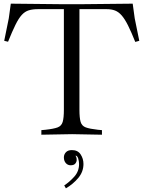

<svg xmlns="http://www.w3.org/2000/svg" viewBox="-20 -733 784 1049"><path d="M206 3V-22L228 -24Q274 -29 295 -37Q316 -45 322.5 -67Q329 -89 329 -133V-701H414V-133Q414 -89 420.5 -67Q427 -45 448.5 -37Q470 -29 515 -24L537 -22V3L374 0ZM719 -504Q697 -559 679.5 -594Q662 -629 645 -648.5Q628 -668 608.5 -675.5Q589 -683 562 -683H188Q158 -683 137 -676.5Q116 -670 99 -651.5Q82 -633 64.5 -597.5Q47 -562 24 -505L3 -510L28 -633L39 -713L324 -710H419L705 -713L716 -633L741 -510ZM340 296 331 280Q360 261 386 232Q412 203 412 163Q412 149 407 132Q402 115 384 115L398 110L390 125L386 117Q393 117 396 123.5Q399 130 399 141Q399 151 391.5 160.5Q384 170 366 170Q350 170 339.5 158Q329 146 329 127Q329 111 340 99Q351 87 373 87Q405 87 420.5 110.5Q436 134 436 163Q436 206 407 240Q378 274 340 296Z"/></svg>

Font: Baskervville
Style: Regular
Weight: 400
Designer: Alexis Faudot, Rémi Forte, Morgane Pierson, Rafael Ribas, Tanguy Vanlaeys, Rosalie Wagner, Thomas Huot-Marchand
Foundry: ANRT
Version: Version 1.100